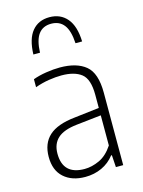

<svg xmlns="http://www.w3.org/2000/svg" viewBox="-121 -873 706 951"><g transform="rotate(-15 231.5 -397.0)"><path d="M196.5 8Q128 8 87 -28.8Q46 -65.5 46 -134.5Q46 -203.5 88.2 -242Q130.5 -280.5 221 -290L348.5 -305V-372.5Q348.5 -453 313 -480.8Q277.5 -508.5 211 -508.5Q182 -508.5 146.5 -503Q111 -497.5 75 -484.5V-525.5Q104.5 -536.5 142.5 -542.5Q180.5 -548.5 213.5 -548.5Q299.5 -548.5 345.8 -510.2Q392 -472 392 -371.5V0H354.5L350.5 -62H346.5Q320.5 -28 281.5 -10Q242.5 8 196.5 8ZM92 -139Q92 -31 203 -31Q240.5 -31 279.5 -49Q318.5 -67 348.5 -112.5V-267L221.5 -253Q153.5 -245.5 122.8 -217.2Q92 -189 92 -139ZM104 -644.5Q106.5 -724 139 -763.2Q171.5 -802.5 228 -802.5Q284.5 -802.5 318 -763Q351.5 -723.5 354 -644.5H320Q316.5 -709 293.5 -739Q270.5 -769 228 -769Q185.5 -769 163 -739Q140.5 -709 138 -644.5Z"/></g></svg>

Font: Encode Sans Semi Condensed ExtraLight
Style: Regular
Weight: 200
Width: 4
Designer: Multiple Designers
Foundry: Impallari Type
Version: Version 3.000; ttfautohint (v1.8.3) -l 8 -r 50 -G 200 -x 14 